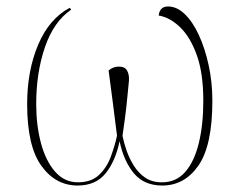

<svg xmlns="http://www.w3.org/2000/svg" viewBox="-20 -564 740 594"><path d="M220 10Q152 10 108 -51Q64 -112 64 -242Q64 -345 98 -425.5Q132 -506 196 -540L200 -534Q146 -497 119 -418Q92 -339 92 -242Q92 -177 106.5 -122Q121 -67 150 -33.5Q179 0 221 0Q262 0 286 -22.5Q310 -45 322.5 -78.5Q335 -112 342 -144Q335 -200 329 -247Q323 -294 316 -346Q330 -358 348 -358Q366 -358 373 -346Q380 -334 379 -315Q377 -297 374 -264Q371 -231 366.5 -197.5Q362 -164 359 -144Q363 -123 371.5 -98.5Q380 -74 394 -51.5Q408 -29 429 -14.5Q450 0 481 0Q525 0 553 -32Q581 -64 595 -121Q609 -178 609 -252Q609 -337 589 -393Q569 -449 537.5 -479.5Q506 -510 471 -516Q474 -544 500 -544Q527 -544 551.5 -520.5Q576 -497 595 -456Q614 -415 625.5 -362.5Q637 -310 637 -252Q637 -114 594 -52Q551 10 482 10Q426 10 394.5 -27.5Q363 -65 350 -127Q337 -65 306.5 -27.5Q276 10 220 10Z"/></svg>

Font: Noto Serif Display SemiCondensed Thin
Style: Regular
Weight: 100
Width: 4
Designer: Monotype Design Team
Foundry: Monotype Imaging Inc.
Version: Version 2.009